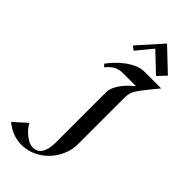

<svg xmlns="http://www.w3.org/2000/svg" viewBox="-408 -967 1150 1150"><g transform="rotate(45 167.0 -392.0)"><path d="M411.1 -700.2Q391.1 -675.8 371.3 -651.9Q351.6 -627.9 333 -603Q323.2 -590.3 316.2 -579.3Q309.1 -568.4 304.2 -557.1Q299.3 -545.9 297.1 -533.2Q294.9 -520.5 294.9 -504.9V-113.8Q294.9 -65.4 276.1 -21.2Q257.3 22.9 225.1 56.9Q192.9 90.8 149.9 110.8Q106.9 130.9 58.1 130.9Q18.1 130.9 -17.3 116.7Q-52.7 102.5 -83 77.1L-1 3.9Q6.3 19 19.5 34.9Q32.7 50.8 48.8 64Q64.9 77.1 82.8 85.7Q100.6 94.2 118.2 94.2Q142.1 94.2 157 82.5Q171.9 70.8 179.9 53Q188 35.2 190.9 13.9Q193.8 -7.3 193.8 -25.9V-448.2Q193.8 -471.2 203.4 -493.2Q212.9 -515.1 227.5 -534.9Q242.2 -554.7 259.8 -571.8Q277.3 -588.9 293.9 -603H186Q167.5 -603 152.8 -599.4Q138.2 -595.7 125.7 -588.9Q113.3 -582 102.1 -571.8Q90.8 -561.5 79.1 -547.9L64.9 -564Q81.5 -586.4 104.5 -610.6Q127.4 -634.8 154.1 -654.5Q180.7 -674.3 210.2 -687.3Q239.7 -700.2 270 -700.2ZM134.3 -742.7 109.4 -762.7 245.6 -915 385.3 -782.7 336.4 -731 217.3 -843.8Z"/></g></svg>

Font: Redressed
Style: Regular
Weight: 400
Designer: Astigmatic (AOETI)
Foundry: Astigmatic (AOETI)
Version: Version 1.001